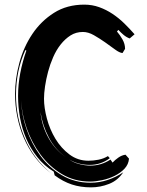

<svg xmlns="http://www.w3.org/2000/svg" viewBox="-20 -791 636 829"><path d="M537 -106Q535 -81 517.5 -62.5Q500 -44 474.5 -31.5Q449 -19 420.5 -13Q392 -7 369 -7Q301 -7 247 -39.5Q193 -72 155 -123.5Q117 -175 95 -238Q74 -299 71 -358Q73 -297 94 -235Q116 -171 154 -119Q192 -67 247 -34.5Q302 -2 371 -2Q409 -2 445 -14Q481 -26 512 -47Q489 -12 451 3Q413 18 373 18Q328 18 290 5.5Q252 -7 216 -34L212 -50Q171 -75 141.5 -112Q112 -149 93.5 -192Q75 -235 66.5 -282Q58 -329 58 -376Q58 -426 67.5 -475.5Q77 -525 94 -573Q90 -573 90 -576Q69 -530 59 -481Q49 -432 49 -381Q49 -284 87 -194.5Q125 -105 200 -43Q161 -73 131.5 -112Q102 -151 83 -195.5Q64 -240 54.5 -288Q45 -336 45 -385Q45 -451 63.5 -519.5Q82 -588 119.5 -644Q157 -700 213 -735.5Q269 -771 344 -771Q378 -771 408.5 -760Q439 -749 466 -731Q493 -713 516.5 -690Q540 -667 561 -643L540 -625Q526 -630 513.5 -640.5Q501 -651 491 -662L485 -655Q498 -640 509 -620.5Q520 -601 520 -580L509 -562Q496 -563 476.5 -577.5Q457 -592 433.5 -608.5Q410 -625 385.5 -639Q361 -653 338 -653Q308 -653 284.5 -638Q261 -623 242 -599Q223 -575 209.5 -544Q196 -513 187.5 -481Q179 -449 174.5 -418.5Q170 -388 170 -365Q170 -326 182.5 -279Q195 -232 219.5 -191.5Q244 -151 280 -124Q316 -97 362 -97Q383 -97 405.5 -101.5Q428 -106 446 -117L454 -108Q416 -79 367 -79Q319 -79 279 -102Q298 -89 321 -83Q346 -76 371 -76Q417 -76 457 -102L466 -89Q476 -100 491 -110.5Q506 -121 522 -123ZM155 -307Q160 -249 189 -196Q218 -144 265 -112Q218 -145 191 -197Q163 -250 155 -307Z"/></svg>

Font: Finger Paint
Style: Regular
Weight: 400
Designer: Ralph du Carrois
Foundry: Ralph du Carrois
Version: Version 1.002